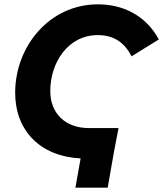

<svg xmlns="http://www.w3.org/2000/svg" viewBox="-20 -730 753 886"><path d="M328 136H477L506 -30L527 -139H390C280 -139 212 -208 212 -310C212 -440 293 -568 431 -568C506 -568 555 -533 587 -470L713 -548C651 -662 544 -710 432 -710C208 -710 50 -516 50 -302C50 -127 166 -8 352 1Z"/></svg>

Font: Fixel Display 20240404
Style: Bold Italic
Weight: 700
Italic angle: -10°
Designer: AlfaBravo + MacPaw
Foundry: Kyrylo Tkachov, Marchela Mozhyna, Serhii Makarenko, Maria Weinstein, Zakhar Kryvoshyya
Version: Version 1.211;Glyphs 3.2 (3225)